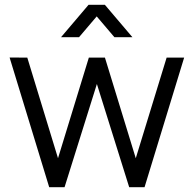

<svg xmlns="http://www.w3.org/2000/svg" viewBox="-20 -780 808 800"><path d="M234.3 -625 349 -760H417L531.7 -625H456.7L383 -711.7L309.3 -625ZM185 0 20 -540.3 93.7 -540 221.7 -120.7 350.2 -540H417.2L545.7 -120.7L674.3 -540H747.3L582.3 0H518.3L383.7 -430L249 0Z"/></svg>

Font: Hauora
Style: Regular
Weight: 400
Designer: Wayne Shih
Foundry: WCYS
Version: Version 1.001